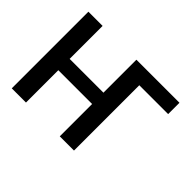

<svg xmlns="http://www.w3.org/2000/svg" viewBox="-110 -732 936 936"><g transform="rotate(45 358.0 -264.0)"><path d="M139.2 -528.4V-301.1H372.2V-528.4H669V-450.3H470.2V0H372.2V-223H139.2V0H41.2V-528.4Z"/></g></svg>

Font: Interface
Style: Regular
Weight: 400
Designer: Rasmus Andersson
Foundry: rsms
Version: Version 1.8